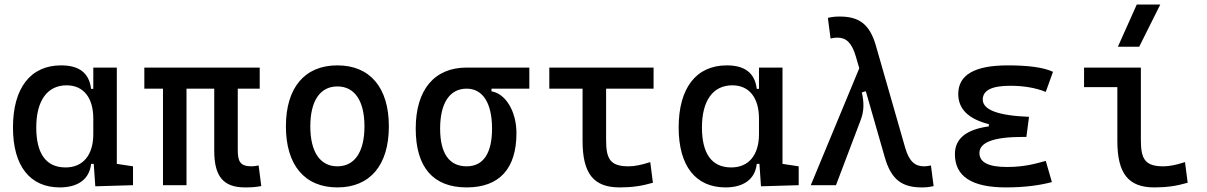

<svg xmlns="http://www.w3.org/2000/svg" viewBox="-20 -815 5313 845"><path d="M243.2 9.8C321.3 9.8 373.5 -24.9 380.9 -93.8H392.6L399.4 4.9L565.4 0V-83L494.1 -93.8V-517.6H390.6V-423.8H380.9C372.6 -493.2 329.1 -527.3 249 -527.3C114.3 -527.3 37.1 -427.7 37.1 -253.9C37.1 -84 112.3 9.8 243.2 9.8ZM390.6 -224.6C390.6 -132.3 345.2 -78.1 268.6 -78.1C183.6 -78.1 139.6 -137.7 139.6 -253.9C139.6 -372.1 188 -439.5 273.4 -439.5C347.2 -439.5 390.6 -385.3 390.6 -293Z M1058.6 9.8C1089.4 9.8 1105.5 8.3 1129.9 3.9L1118.2 -86.9C1105.5 -84.5 1096.7 -83 1087.9 -83C1036.1 -83 1026.4 -105 1026.4 -156.2V-424.8H1123V-517.6H615.2V-424.8H697.3V0H800.8V-424.8H922.9V-151.4C922.9 -38.6 962.9 9.8 1058.6 9.8Z M1464.8 9.8C1608.4 9.8 1691.4 -87.9 1691.4 -258.8C1691.4 -429.7 1608.4 -527.3 1464.8 -527.3C1321.3 -527.3 1238.3 -429.7 1238.3 -258.8C1238.3 -87.9 1321.3 9.8 1464.8 9.8ZM1464.8 -83C1388.7 -83 1345.7 -146.5 1345.7 -258.8C1345.7 -371.1 1388.7 -434.6 1464.8 -434.6C1541 -434.6 1584 -371.1 1584 -258.8C1584 -146.5 1541 -83 1464.8 -83Z M2033.7 9.8C2177.7 9.8 2252.9 -72.3 2252.9 -229.5C2252.9 -323.7 2206.1 -402.8 2143.1 -413.1V-424.8H2309.6V-517.6H2033.7C1891.6 -517.6 1809.6 -419.9 1809.6 -249C1809.6 -79.1 1886.2 9.8 2033.7 9.8ZM2033.7 -83C1957 -83 1917 -140.1 1917 -249C1917 -361.3 1959 -424.8 2033.7 -424.8C2105 -424.8 2145.5 -361.3 2145.5 -249C2145.5 -140.1 2106.9 -83 2033.7 -83Z M2707 9.8C2759.8 9.8 2803.2 3.9 2853.5 -10.7L2841.8 -101.6C2802.2 -88.9 2772.9 -83 2746.1 -83C2663.1 -83 2647.5 -118.2 2647.5 -200.2V-424.8H2856.4V-517.6H2397.5V-424.8H2543.9V-195.3C2543.9 -51.8 2591.8 9.8 2707 9.8Z M3172.9 9.8C3251 9.8 3303.2 -24.9 3310.5 -93.8H3322.3L3329.1 4.9L3495.1 0V-83L3423.8 -93.8V-517.6H3320.3V-423.8H3310.5C3302.2 -493.2 3258.8 -527.3 3178.7 -527.3C3043.9 -527.3 2966.8 -427.7 2966.8 -253.9C2966.8 -84 3042 9.8 3172.9 9.8ZM3320.3 -224.6C3320.3 -132.3 3274.9 -78.1 3198.2 -78.1C3113.3 -78.1 3069.3 -137.7 3069.3 -253.9C3069.3 -372.1 3117.7 -439.5 3203.1 -439.5C3276.9 -439.5 3320.3 -385.3 3320.3 -293Z M4037.1 9.8C4056.6 9.8 4070.3 8.3 4088.9 3.9L4077.1 -86.9C4064.5 -84 4056.2 -83 4046.9 -83C4007.3 -83 3981 -104 3963.4 -166L3834.5 -615.2C3806.6 -711.4 3758.3 -742.2 3675.3 -742.2C3655.8 -742.2 3642.1 -740.7 3623.5 -736.3L3635.3 -645.5C3647.9 -648.4 3656.2 -649.4 3665.5 -649.4C3703.1 -649.4 3728.5 -628.4 3746.6 -566.4L3761.7 -514.6L3548.3 0H3659.2L3768.6 -288.6C3782.7 -325.7 3783.2 -365.2 3772.9 -408.2L3790.5 -413.6L3874 -122.6C3902.8 -22 3952.1 9.8 4037.1 9.8Z M4407.2 9.8C4488.8 9.8 4557.1 0.5 4609.4 -13.7L4582.5 -106.9C4540.5 -95.7 4491.7 -80.1 4411.1 -80.1C4330.6 -80.1 4290.5 -100.6 4290.5 -141.6C4290.5 -189 4354 -212.4 4481.4 -212.4H4497.1L4508.8 -300.8C4372.6 -306.2 4305.2 -331.5 4305.2 -377C4305.2 -417.5 4345.2 -437.5 4425.8 -437.5C4485.4 -437.5 4537.1 -428.7 4582.5 -410.6L4614.3 -499C4573.2 -518.1 4507.3 -527.3 4415 -527.3C4269.5 -527.3 4197.3 -485.4 4197.3 -401.4C4197.3 -335.4 4241.7 -291.5 4332 -268.6V-258.8C4231.9 -245.1 4182.6 -204.6 4182.6 -136.7C4182.6 -38.6 4256.8 9.8 4407.2 9.8Z M5060.5 9.8C5113.3 9.8 5156.7 3.9 5207 -10.7L5195.3 -101.6C5155.8 -88.9 5126.5 -83 5099.6 -83C5016.6 -83 5001 -118.2 5001 -200.2V-517.6H4751V-431.6H4897.5V-195.3C4897.5 -51.8 4945.3 9.8 5060.5 9.8ZM4899.9 -609.4H4993.7L5086.4 -794.9H4982.9Z"/></svg>

Font: Cascadia Code PL
Style: Regular
Weight: 400
Monospace: yes
Designer: Aaron Bell
Foundry: Saja Typeworks
Version: Version 2404.023